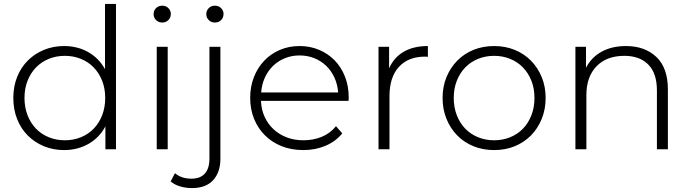

<svg xmlns="http://www.w3.org/2000/svg" viewBox="-20 -762 3527 980"><path d="M311 -46Q355 -46 393 -61.5Q431 -77 458.5 -105.5Q486 -134 501.5 -174Q517 -214 517 -262Q517 -310 501.5 -349.5Q486 -389 458.5 -417.5Q431 -446 393 -461.5Q355 -477 311 -477Q267 -477 229 -461.5Q191 -446 163.5 -417.5Q136 -389 120.5 -349.5Q105 -310 105 -262Q105 -214 120.5 -174Q136 -134 163.5 -105.5Q191 -77 229 -61.5Q267 -46 311 -46ZM572 0H518V-117Q487 -59 431.5 -27.5Q376 4 307 4Q252 4 204.5 -15.5Q157 -35 122 -70Q87 -105 67.5 -154Q48 -203 48 -262Q48 -321 67.5 -369.5Q87 -418 122 -453Q157 -488 204.5 -507.5Q252 -527 307 -527Q375 -527 429.5 -496.5Q484 -466 516 -409V-742H572Z M780 0V-523H836V0ZM808 -647Q789 -647 776.5 -659.5Q764 -672 764 -690Q764 -708 776.5 -720.5Q789 -733 808 -733Q827 -733 839.5 -720.5Q852 -708 852 -691Q852 -672 839.5 -659.5Q827 -647 808 -647Z M960 198Q928 198 899.5 189.5Q871 181 851 164L873 122Q906 150 957 150Q1002 150 1025.5 124Q1049 98 1049 47V-523H1105V48Q1105 117 1068 157.5Q1031 198 960 198ZM1077 -647Q1058 -647 1045.5 -659.5Q1033 -672 1033 -690Q1033 -708 1045.5 -720.5Q1058 -733 1077 -733Q1096 -733 1108.5 -720.5Q1121 -708 1121 -691Q1121 -672 1108.5 -659.5Q1096 -647 1077 -647Z M1706 -290Q1703 -331 1687 -366Q1671 -401 1645 -426Q1619 -451 1584.5 -465Q1550 -479 1509 -479Q1469 -479 1434.5 -465Q1400 -451 1374 -426Q1348 -401 1332 -366Q1316 -331 1313 -290ZM1528 4Q1468 4 1418.5 -15.5Q1369 -35 1333 -70.5Q1297 -106 1277 -155Q1257 -204 1257 -262Q1257 -320 1276 -368.5Q1295 -417 1329 -452.5Q1363 -488 1409 -507.5Q1455 -527 1509 -527Q1563 -527 1609 -507.5Q1655 -488 1688.5 -453.5Q1722 -419 1741 -370.5Q1760 -322 1760 -263Q1760 -259 1759.5 -255Q1759 -251 1759 -247H1312Q1314 -202 1331 -165Q1348 -128 1377 -101.5Q1406 -75 1444.5 -60.5Q1483 -46 1529 -46Q1579 -46 1622 -63.5Q1665 -81 1695 -118L1727 -81Q1692 -39 1640.5 -17.5Q1589 4 1528 4Z M1968 0H1912V-523H1966V-413Q1990 -468 2040 -497.5Q2090 -527 2164 -527V-472Q2159 -473 2150 -473Q2064 -473 2016 -420.5Q1968 -368 1968 -271Z M2502 4Q2445 4 2397 -15.5Q2349 -35 2314 -70.5Q2279 -106 2259 -155Q2239 -204 2239 -262Q2239 -320 2259 -368.5Q2279 -417 2314 -452.5Q2349 -488 2397 -507.5Q2445 -527 2502 -527Q2559 -527 2607 -507.5Q2655 -488 2690 -452.5Q2725 -417 2745 -368.5Q2765 -320 2765 -262Q2765 -204 2745 -155Q2725 -106 2690 -70.5Q2655 -35 2607 -15.5Q2559 4 2502 4ZM2502 -46Q2546 -46 2584 -61.5Q2622 -77 2649.5 -105.5Q2677 -134 2692.5 -174Q2708 -214 2708 -262Q2708 -310 2692.5 -349.5Q2677 -389 2649.5 -417.5Q2622 -446 2584 -461.5Q2546 -477 2502 -477Q2458 -477 2420 -461.5Q2382 -446 2354.5 -417.5Q2327 -389 2311.5 -349.5Q2296 -310 2296 -262Q2296 -214 2311.5 -174Q2327 -134 2354.5 -105.5Q2382 -77 2420 -61.5Q2458 -46 2502 -46Z M3175 -527Q3271 -527 3330 -471.5Q3389 -416 3389 -305V0H3333V-300Q3333 -388 3289 -432.5Q3245 -477 3167 -477Q3076 -477 3024.5 -423.5Q2973 -370 2973 -277V0H2917V-523H2971V-416Q2998 -469 3050.5 -498Q3103 -527 3175 -527Z"/></svg>

Font: Montserrat-Alt1 Light
Style: Regular
Weight: 300
Designer: Differentunic
Foundry: Differentunic
Version: Version 7.222